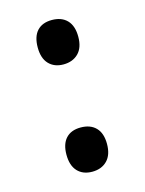

<svg xmlns="http://www.w3.org/2000/svg" viewBox="-80 -503 428 567"><g transform="rotate(-15 134.0 -220.0)"><path d="M132.8 -452.1Q162.6 -452.1 179.2 -434.8Q195.8 -417.5 195.8 -384.3Q195.8 -351.1 178.5 -333.7Q161.1 -316.4 132.8 -316.4Q105 -316.4 88.4 -333.7Q71.8 -351.1 71.8 -384.3Q71.8 -417.5 87.6 -434.8Q103.5 -452.1 132.8 -452.1ZM132.8 -123.5Q162.6 -123.5 179.2 -106.4Q195.8 -89.4 195.8 -56.6Q195.8 -23.4 178.7 -5.9Q161.6 11.7 132.8 11.7Q104.5 11.7 88.1 -5.9Q71.8 -23.4 71.8 -56.6Q71.8 -88.9 87.6 -106.2Q103.5 -123.5 132.8 -123.5Z"/></g></svg>

Font: Noto Sans Kannada
Style: Regular
Weight: 400
Designer: Monotype Design team
Foundry: Monotype Imaging Inc.
Version: Version 1.00